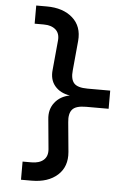

<svg xmlns="http://www.w3.org/2000/svg" viewBox="-61 -876 723 1032"><g transform="rotate(5 300.0 -360.0)"><path d="M92 110V12H140Q182 12 205 -8Q228 -28 225 -66L210 -226Q204 -279 233 -316.5Q262 -354 314 -364Q262 -372 233 -406Q204 -440 210 -494L225 -654Q228 -692 205 -712Q182 -732 140 -732H92V-830H149Q237 -830 288.5 -784.5Q340 -739 333 -660L318 -500Q313 -453 332 -431Q351 -409 406 -409H528V-311H406Q351 -311 332 -288.5Q313 -266 318 -220L333 -61Q340 18 289 64Q238 110 149 110Z"/></g></svg>

Font: Tiny SemiBold
Style: Regular
Weight: 600
Designer: Philipp Nurullin, Konstantin Bulenkov
Foundry: JetBrains
Version: Version 2.251; ttfautohint (v1.8.4.7-5d5b)